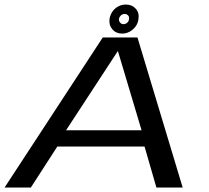

<svg xmlns="http://www.w3.org/2000/svg" viewBox="-32 -846 942 866"><path d="M-11.5 0H107L226.5 -185H620L673.5 0H792L588 -677H431.5ZM266 -258.5 499 -615H500L606.5 -258.5ZM519 -694.5Q537.5 -694.5 553.5 -703.5Q569.5 -712.5 580 -727.2Q590.5 -742 592.5 -760.5Q597 -788 580.2 -806.8Q563.5 -825.5 535.5 -825.5Q517 -825.5 501.2 -817Q485.5 -808.5 475.2 -793.8Q465 -779 462 -760.5Q458.5 -732.5 475 -713.5Q491.5 -694.5 519 -694.5ZM525 -737Q516 -737 510 -743.8Q504 -750.5 504.5 -760.5Q506.5 -770.5 513.8 -776.8Q521 -783 530 -783Q539.5 -783 545.5 -776.8Q551.5 -770.5 550 -760.5Q549.5 -750.5 542 -743.8Q534.5 -737 525 -737Z"/></svg>

Font: Anybody Expanded
Style: Italic
Weight: 400
Width: 7
Italic angle: -10°
Version: Version 1.113;gftools[0.9.25]